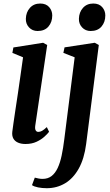

<svg xmlns="http://www.w3.org/2000/svg" viewBox="-20 -786 607 1062"><path d="M121 10.5Q97.5 10.5 80 3Q62.5 -4.5 54 -19.5Q45.5 -34.5 48 -57Q50 -74 54.5 -105Q59 -136 65.2 -177.8Q71.5 -219.5 78.8 -267.8Q86 -316 93.2 -367.5Q100.5 -419 107.5 -469L48.5 -493.5L54 -523.5L218.5 -549.5L241 -537L175 -91Q172.5 -73 177.5 -64.8Q182.5 -56.5 191.5 -56.5Q202 -56.5 212.5 -62.2Q223 -68 239 -83L251.5 -57Q243.5 -46.5 226.2 -30.5Q209 -14.5 182.5 -2Q156 10.5 121 10.5ZM188 -614.5Q159 -614.5 140.5 -634.5Q122 -654.5 123 -682.5Q124 -718.5 145.5 -742.5Q167 -766.5 202.5 -766.5Q234.5 -766.5 251.8 -746.8Q269 -727 269 -700.5Q269 -664 248 -639.2Q227 -614.5 188 -614.5ZM456.5 10.5Q446 91.5 415.8 146Q385.5 200.5 340 227.8Q294.5 255 238.5 255Q213 255 190.5 250.5Q168 246 157 238L172.5 196.5Q180 199 192.5 201.2Q205 203.5 215 203.5Q245 203.5 265.2 187.8Q285.5 172 299 143.2Q312.5 114.5 321 74.2Q329.5 34 335.5 -15L393 -469L330.5 -493.5L337 -524L504 -549.5L526.5 -537ZM481.5 -614.5Q452.5 -614.5 434 -634.5Q415.5 -654.5 416.5 -682.5Q417.5 -718.5 439 -742.5Q460.5 -766.5 496 -766.5Q528 -766.5 545.2 -746.8Q562.5 -727 562.5 -700.5Q562.5 -664 541.5 -639.2Q520.5 -614.5 481.5 -614.5Z"/></svg>

Font: Merriweather 60pt SemiBold
Style: Italic
Weight: 600
Italic angle: -7.8°
Version: Version 2.101